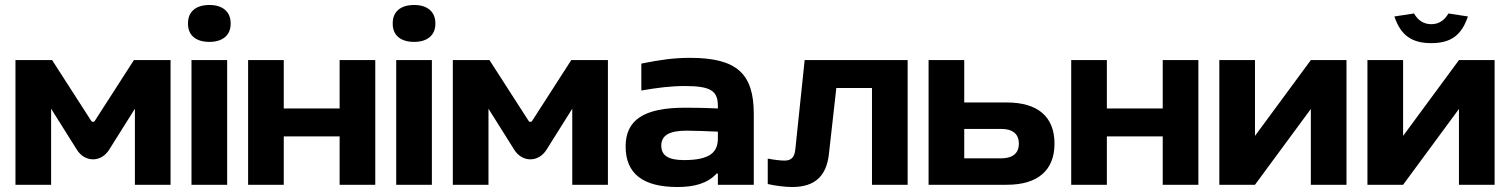

<svg xmlns="http://www.w3.org/2000/svg" viewBox="-20 -741 6056 770"><path d="M42 -500V0H185V-305L288 -141C320 -89 386 -89 418 -141L521 -305V0H664V-500H517L360 -256C357 -251 349 -251 346 -256L189 -500Z M748 -500V0H891V-500ZM734 -645C734 -601 764 -573 820 -573C874 -573 905 -601 905 -645V-648C905 -693 874 -721 820 -721C764 -721 734 -693 734 -648Z M975 0H1118V-194H1342V0H1485V-500H1342V-306H1118V-500H975Z M1569 -500V0H1712V-500ZM1555 -645C1555 -601 1585 -573 1641 -573C1695 -573 1726 -601 1726 -645V-648C1726 -693 1695 -721 1641 -721C1585 -721 1555 -693 1555 -648Z M1796 -500V0H1939V-305L2042 -141C2074 -89 2140 -89 2172 -141L2275 -305V0H2418V-500H2271L2114 -256C2111 -251 2103 -251 2100 -256L1943 -500Z M2747 -509C2682 -509 2627 -501 2552 -486V-378C2614 -389 2672 -396 2726 -396C2830 -396 2859 -377 2859 -316V-306C2796 -309 2751 -309 2726 -309C2563 -309 2489 -260 2489 -154C2489 -44 2559 9 2697 9C2766 9 2818 -6 2854 -45H2859V0H3003V-284C3003 -445 2936 -509 2747 -509ZM2632 -157C2632 -198 2664 -217 2734 -217C2763 -217 2814 -215 2859 -213V-186C2859 -128 2824 -99 2723 -99C2661 -99 2632 -117 2632 -157Z M3304 -121 3334 -388H3477V0H3620V-500H3207L3170 -146C3167 -109 3153 -97 3126 -97C3110 -97 3084 -100 3059 -105V-3C3088 4 3130 9 3157 9C3249 9 3294 -36 3304 -121Z M3704 0H4018C4142 0 4209 -58 4209 -165C4209 -273 4142 -330 4018 -330H3847V-500H3704ZM3847 -106V-224H3995C4041 -224 4066 -204 4066 -165C4066 -126 4041 -106 3995 -106Z M4276 0H4419V-194H4643V0H4786V-500H4643V-306H4419V-500H4276Z M4870 0H5013L5237 -304V0H5380V-500H5237L5013 -196V-500H4870Z M5464 0H5607L5831 -304V0H5974V-500H5831L5607 -196V-500H5464ZM5572 -675 5651 -687C5666 -660 5689 -644 5720 -644C5751 -644 5773 -660 5789 -687L5867 -675C5842 -601 5800 -568 5720 -568C5640 -568 5597 -601 5572 -675Z"/></svg>

Font: LT Wave Bold
Style: Regular
Weight: 700
Designer: Daniel Lyons
Version: Version 2.5 (Glyphs App)